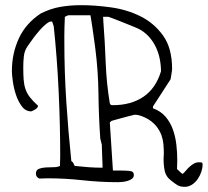

<svg xmlns="http://www.w3.org/2000/svg" viewBox="-20 -681 804 743"><path d="M501 -237Q492 -235 476.5 -231Q461 -227 446.5 -223Q432 -219 421.5 -216Q411 -213 411 -213L405 -207L417 -21H448Q466 -21 482 -19.5Q498 -18 498 -4Q498 5 491 10.5Q484 16 474 19Q464 22 453.5 23Q443 24 436 24Q367 24 299.5 16.5Q232 9 163 9Q155 9 147.5 9.5Q140 10 132 10Q119 4 119 -9Q119 -23 130 -27.5Q141 -32 156.5 -33Q172 -34 187.5 -34Q203 -34 212 -39Q212 -44 212.5 -58Q213 -72 213 -77Q213 -198 207 -327Q201 -456 188 -579Q187 -581 185 -588Q183 -595 182 -597L179 -598Q171 -598 159.5 -589Q148 -580 135.5 -566Q123 -552 110.5 -535.5Q98 -519 88 -504Q75 -486 72.5 -464.5Q70 -443 70 -421Q70 -393 71.5 -373Q73 -353 78.5 -336.5Q84 -320 95.5 -305Q107 -290 127 -272Q127 -264 117 -258Q107 -252 101 -250Q79 -250 64.5 -269.5Q50 -289 41.5 -315Q33 -341 29.5 -367Q26 -393 26 -406Q26 -474 53 -532.5Q80 -591 138 -629Q176 -648 214 -654.5Q252 -661 294 -661Q348 -661 409.5 -652.5Q471 -644 523.5 -618Q576 -592 611 -543.5Q646 -495 646 -414Q646 -411 645 -404.5Q644 -398 643 -391.5Q642 -385 641 -379.5Q640 -374 640 -374L572 -269V-262Q602 -251 620.5 -229.5Q639 -208 649 -180Q659 -152 662.5 -121Q666 -90 666 -62Q666 -53 665.5 -44Q665 -35 665 -27Q670 -22 677.5 -15Q685 -8 687 -8Q694 -14 700.5 -22Q707 -30 714.5 -36.5Q722 -43 730.5 -48Q739 -53 750 -53Q755 -53 759.5 -52.5Q764 -52 764 -44Q764 -31 759 -16Q754 -1 745 12Q736 25 723 33.5Q710 42 695 42Q678 42 667.5 36Q657 30 640 16Q622 2 617.5 -19.5Q613 -41 613 -67Q613 -72 613.5 -76.5Q614 -81 614 -86Q614 -104 612.5 -122Q611 -140 605 -157Q599 -174 587 -190Q575 -206 553 -220Q543 -226 528.5 -231.5Q514 -237 501 -237ZM269 -39Q295 -36 322 -34Q349 -32 377 -32Q377 -37 376.5 -49.5Q376 -62 375.5 -76Q375 -90 374.5 -103Q374 -116 374 -121Q374 -122 371 -132.5Q368 -143 368 -145Q362 -232 361 -318.5Q360 -405 349 -492Q347 -507 344 -529Q341 -551 338 -571.5Q335 -592 332.5 -607Q330 -622 330 -622H244L231 -616Q231 -614 230.5 -602.5Q230 -591 229.5 -576Q229 -561 229 -545Q229 -529 229 -520Q229 -404 236.5 -288.5Q244 -173 256 -58Q261 -55 264 -49.5Q267 -44 269 -39ZM405 -281Q407 -276 409.5 -275Q412 -274 417 -274Q487 -274 535 -306.5Q583 -339 603 -405Q603 -429 598 -454Q593 -479 581.5 -502Q570 -525 552.5 -543Q535 -561 511 -572Q499 -577 480.5 -584.5Q462 -592 444.5 -599Q427 -606 413.5 -611Q400 -616 399 -616H379Q379 -614 379.5 -606.5Q380 -599 380 -597Q386 -519 389 -439Q392 -359 405 -281Z"/></svg>

Font: Miltonian
Style: Regular
Weight: 400
Designer: Pablo Impallari
Foundry: Pablo Impallari
Version: Version 1.008